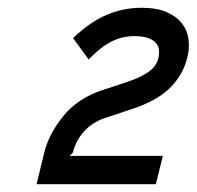

<svg xmlns="http://www.w3.org/2000/svg" viewBox="-20 -835 506 494"><path d="M462 -687Q451 -642 417 -608.5Q383 -575 318 -554L249 -531Q217 -520 196 -496.5Q175 -473 168 -444L167 -442L159 -434H399L381 -361H74L94 -443Q106 -491 143 -536.5Q180 -582 243 -603L301 -622Q325 -630 340.5 -637.5Q356 -645 366 -653Q376 -661 381 -669.5Q386 -678 388 -687Q390 -697 389 -706.5Q388 -716 381.5 -724Q375 -732 361.5 -737Q348 -742 325 -742Q295 -742 267.5 -728.5Q240 -715 208 -682L168 -737Q212 -779 255 -797Q298 -815 344 -815Q383 -815 408.5 -804Q434 -793 448 -775Q462 -757 465 -734Q468 -711 462 -687Z"/></svg>

Font: TypoPRO Sinkin Sans
Style: 400 Italic
Weight: 400
Italic angle: -112°
Designer: Keith Bates
Foundry: K-Type
Version: Sinkin Sans (version 1.0)  by Keith Bates   •   © 2014   www